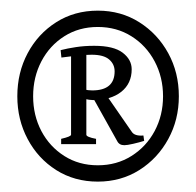

<svg xmlns="http://www.w3.org/2000/svg" viewBox="-20 -685 375 368"><path d="M322.8 -500.5Q322.8 -455.6 302.5 -418.5Q282.2 -381.3 247.1 -359.1Q211.9 -336.9 167.5 -336.9Q122.6 -336.9 87.6 -359.1Q52.7 -381.3 33 -418.5Q13.2 -455.6 13.2 -500.5Q13.2 -545.9 33 -583Q52.7 -620.1 87.6 -642.3Q122.6 -664.6 167.5 -664.6Q211.9 -664.6 247.1 -642.3Q282.2 -620.1 302.5 -583Q322.8 -545.9 322.8 -500.5ZM292.5 -500.5Q292.5 -537.1 276.4 -567.4Q260.3 -597.7 231.9 -615.5Q203.6 -633.3 167.5 -633.3Q131.3 -633.3 103.3 -615.5Q75.2 -597.7 59.3 -567.4Q43.5 -537.1 43.5 -500.5Q43.5 -463.9 59.3 -433.8Q75.2 -403.8 103.3 -386Q131.3 -368.2 167.5 -368.2Q203.6 -368.2 231.9 -386Q260.3 -403.8 276.4 -433.8Q292.5 -463.9 292.5 -500.5ZM232.4 -552.2Q232.4 -524.9 212.4 -509Q192.4 -493.2 158.2 -493.2Q151.4 -493.2 141.6 -495.6L140.6 -513.7Q148.9 -511.7 156.7 -511.7Q199.7 -511.7 199.7 -548.3Q199.7 -562 189.2 -571Q178.7 -580.1 155.8 -580.1Q142.6 -580.1 127.4 -578.4Q112.3 -576.7 97.7 -574.7L96.2 -588.9Q109.4 -592.3 125.5 -594.7Q141.6 -597.2 160.6 -597.2Q197.8 -597.2 215.1 -584Q232.4 -570.8 232.4 -552.2ZM256.3 -415Q247.1 -412.1 235.4 -409.4Q223.6 -406.7 218.3 -406.7Q208.5 -406.7 204.6 -414.6L157.2 -499.5L180.7 -507.3L232.4 -432.6Q237.8 -423.8 254.9 -425.3ZM97.2 -408.7V-418.9Q116.2 -423.3 116.2 -426.8V-586.9H145.5V-426.8Q145.5 -422.4 164.1 -418.9V-408.7Z"/></svg>

Font: Namdhinggo Medium
Style: Regular
Weight: 500
Designer: Victor Gaultney
Foundry: SIL International
Version: Version 3.001